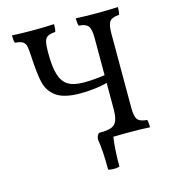

<svg xmlns="http://www.w3.org/2000/svg" viewBox="-123 -779 944 1052"><g transform="rotate(-15 349.5 -253.5)"><path d="M638 -40Q643 -26 643 3Q604 0 509 0Q458 0 435 1Q424 80 425 168Q412 172 392 172Q373 172 361 168Q361 57 350 -4Q350 -27 365 -40H388Q422 -42 440.5 -50.5Q459 -59 467.5 -81.5Q476 -104 476 -147V-293Q406 -275 323 -275Q230 -275 186.5 -307Q143 -339 131 -392Q119 -445 114 -549Q112 -585 108 -601Q104 -617 90.5 -625.5Q77 -634 47 -636Q42 -650 42 -679Q96 -676 162 -676Q223 -676 281 -679Q281 -650 276 -636Q247 -634 233 -626Q219 -618 214 -598Q209 -578 209 -537Q209 -457 222.5 -412Q236 -367 267.5 -347.5Q299 -328 355 -328Q412 -328 476 -337V-549Q476 -599 462 -616.5Q448 -634 409 -636Q404 -650 404 -679Q458 -676 523 -676Q585 -676 643 -679Q643 -650 638 -636Q599 -634 585 -616.5Q571 -599 571 -549V-127Q571 -77 585 -59.5Q599 -42 638 -40Z"/></g></svg>

Font: Vollkorn SC
Style: Regular
Weight: 400
Designer: Friedrich Althausen
Foundry: Friedrich Althausen
Version: Version 4.015